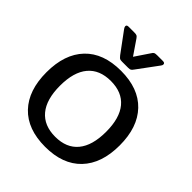

<svg xmlns="http://www.w3.org/2000/svg" viewBox="-253 -1094 1268 1268"><g transform="rotate(45 381.0 -460.5)"><path d="M304 -763 200 -904Q192 -915 192 -923Q192 -936 210 -936H263Q280 -936 287 -932.5Q294 -929 302 -917L371 -816L439 -917Q446 -929 453 -932.5Q460 -936 478 -936H530Q549 -936 549 -923Q549 -913 541 -904L437 -763Q428 -750 421.5 -746Q415 -742 399 -742H342Q326 -742 320.5 -746Q315 -750 304 -763ZM39 -340Q39 -509 127.5 -602Q216 -695 381 -695Q545 -695 634 -602Q723 -509 723 -340Q723 -171 634 -78Q545 15 381 15Q216 15 127.5 -78Q39 -171 39 -340ZM596 -340Q596 -468 541 -534Q486 -600 381 -600Q276 -600 220.5 -534Q165 -468 165 -340Q165 -212 220.5 -145.5Q276 -79 381 -79Q486 -79 541 -145.5Q596 -212 596 -340Z"/></g></svg>

Font: Mitr
Style: Regular
Weight: 400
Designer: Thanarat Vachiruckul
Foundry: Cadson Demak
Version: Version 1.002